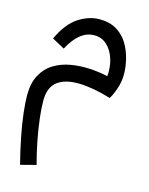

<svg xmlns="http://www.w3.org/2000/svg" viewBox="-117 -456 717 923"><g transform="rotate(15 242.0 5.5)"><path d="M74 393Q57 327 44.5 264Q32 201 26 148Q20 95 20 61Q20 0 42 -40.5Q64 -81 101 -103.5Q138 -126 183.5 -134Q229 -142 277.5 -139.5Q326 -137 369 -127Q373 -173 360.5 -212.5Q348 -252 322 -276.5Q296 -301 258 -301Q185 -301 132 -201L70 -235Q108 -316 159.5 -349Q211 -382 263 -382Q314 -382 349 -360.5Q384 -339 404.5 -304.5Q425 -270 434.5 -230.5Q444 -191 444 -155Q444 -118 431 -81.5Q418 -45 407 -29Q317 -56 248 -57.5Q179 -59 140.5 -30Q102 -1 102 66Q102 103 108 154Q114 205 125 261.5Q136 318 151 373Z"/></g></svg>

Font: Noto Sans Living
Style: Regular
Weight: 400
Designer: Monotype Design Team
Foundry: Monotype Imaging Inc.
Version: Version 2.013; ttfautohint (v1.8.4.7-5d5b)